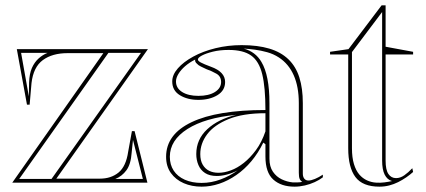

<svg xmlns="http://www.w3.org/2000/svg" viewBox="-20 -684 1594 719"><path d="M26 0 367 -485H233Q176 -485 140.5 -459Q105 -433 98 -373L91 -292H81L43 -500H534L191 -15H354Q396 -15 424 -38Q452 -61 460 -116L474 -193H484L532 0ZM88 -323 89 -375Q90 -408 99.5 -429.5Q109 -451 124.5 -465Q140 -479 158 -486H59ZM52 -14H173L508 -486H386ZM412 -14H515L478 -160L473 -112Q470 -69 453.5 -46.5Q437 -24 412 -14Z M885 -515Q945 -515 988.5 -502Q1032 -489 1060 -462Q1088 -435 1101 -394Q1114 -353 1114 -298V-34Q1114 -22 1119.5 -15Q1125 -8 1135 -8Q1145 -8 1159.5 -14Q1174 -20 1189 -30V-20Q1176 -10 1158.5 -2Q1141 6 1121.5 10.5Q1102 15 1083 15Q1033 15 1003.5 -11.5Q974 -38 974 -98Q974 -114 974 -121.5Q974 -129 974 -133.5Q974 -138 974 -144L966 -150Q947 -111 921.5 -80.5Q896 -50 865 -28.5Q834 -7 801 4Q768 15 735 15Q698 15 668 2Q638 -11 620 -36Q602 -61 602 -97Q602 -181 697.5 -226.5Q793 -272 974 -272Q974 -357 962 -406Q950 -455 920.5 -476Q891 -497 836 -497Q803 -497 777 -490.5Q751 -484 736 -476Q721 -468 721 -461Q721 -456 732 -450Q743 -444 770 -434Q823 -415 823 -377Q823 -345 794 -327.5Q765 -310 723 -310Q682 -310 653.5 -327.5Q625 -345 625 -379Q625 -404 646 -428Q667 -452 703.5 -472Q740 -492 787 -503.5Q834 -515 885 -515ZM974 -260Q890 -260 836 -238Q782 -216 756 -181.5Q730 -147 730 -107Q730 -83 739 -67.5Q748 -52 763 -44.5Q778 -37 798 -37Q820 -37 844.5 -46Q869 -55 893 -74Q917 -93 938.5 -122Q960 -151 974 -192ZM735 1Q771 1 806 -12Q841 -25 870 -46Q851 -36 830.5 -30.5Q810 -25 792 -25Q765 -25 748 -36Q731 -47 723 -66Q715 -85 715 -107Q715 -162 756 -200Q797 -238 865 -254Q748 -243 682 -201Q616 -159 616 -97Q616 -67 630.5 -45Q645 -23 672 -11Q699 1 735 1ZM893 -502Q915 -496 931.5 -483.5Q948 -471 959 -452Q974 -427 981.5 -388.5Q989 -350 989 -298V-90Q989 -60 1002 -41Q1015 -22 1035 -12.5Q1055 -3 1076 -1Q1085 -1 1094.5 -1Q1104 -1 1112 -3Q1105 -7 1102 -14.5Q1099 -22 1099 -37V-298Q1099 -359 1080 -402Q1061 -445 1024 -469Q1004 -482 980.5 -488.5Q957 -495 934.5 -498Q912 -501 893 -502ZM723 -325Q762 -325 785 -339.5Q808 -354 808 -377Q808 -398 790.5 -408Q773 -418 753 -425Q742 -430 732 -435Q722 -440 718 -445Q709 -452 711 -461Q689 -450 673 -436Q657 -422 648 -407Q639 -392 639 -379Q639 -354 662 -339.5Q685 -325 723 -325Z M1401 15Q1338 15 1311 -21Q1284 -57 1284 -129V-480H1216V-490L1285 -500L1409 -664H1424V-509L1527 -490V-480H1424V-83Q1424 -48 1434.5 -32.5Q1445 -17 1463 -17Q1479 -17 1494 -27.5Q1509 -38 1524 -54L1527 -40Q1516 -30 1501.5 -20Q1487 -10 1471 -2Q1455 6 1437.5 10.5Q1420 15 1401 15ZM1448 -6Q1430 -11 1420.5 -30Q1411 -49 1411 -83V-639L1298 -489V-129Q1298 -94 1305.5 -69.5Q1313 -45 1325.5 -30.5Q1338 -16 1354.5 -8.5Q1371 -1 1389 0Q1404 1 1419.5 -1Q1435 -3 1448 -6Z"/></svg>

Font: Kalnia Glaze Thin Medium
Style: Regular
Weight: 500
Version: Version 1.110